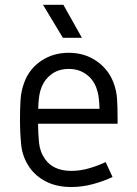

<svg xmlns="http://www.w3.org/2000/svg" viewBox="-20 -750 555 778"><path d="M258.8 -536.1Q321.8 -536.1 369.9 -503.4Q418 -470.7 439 -417.5Q452.1 -383.8 454.3 -349.6Q456.5 -315.4 456.5 -264.6V-248.5H134.3Q134.3 -212.9 137.9 -173.8Q141.6 -134.8 162.1 -106Q195.8 -57.6 268.6 -57.6Q306.2 -57.6 342.3 -68.4Q378.4 -79.1 408.2 -93.3L436 -32.7Q400.9 -16.1 357.4 -4.2Q314 7.8 268.6 7.8Q210 7.8 167 -14.2Q124 -36.1 99.6 -71.8Q70.8 -113.8 65.9 -163.1Q61 -212.4 61 -264.2Q61 -307.6 63.2 -345Q65.4 -382.3 79.1 -418Q99.1 -471.2 147.2 -503.7Q195.3 -536.1 258.8 -536.1ZM258.8 -470.7Q218.3 -470.7 189.9 -450.2Q161.6 -429.7 148.9 -397.9Q141.1 -378.4 138.2 -355.7Q135.3 -333 134.8 -309.1H383.3Q382.8 -330.6 380.1 -353.5Q377.4 -376.5 369.1 -397.5Q356 -430.7 326.9 -450.7Q297.9 -470.7 258.8 -470.7ZM154.3 -730.5H236.8L312 -596.7H234.9Z"/></svg>

Font: Gidole
Style: Regular
Weight: 400
Version: Version 2.100; ttfautohint (v1.8.4.7-5d5b)